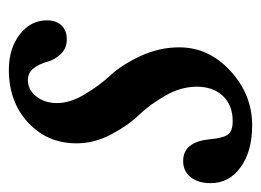

<svg xmlns="http://www.w3.org/2000/svg" viewBox="-111 -482 590 434"><g transform="rotate(-90 184.0 -265.0)"><path d="M77 -387Q77 -453 124 -496.5Q171 -540 243 -540Q291 -540 323 -515.5Q355 -491 355 -454Q355 -433 343.5 -421Q332 -409 312 -409Q292 -409 279 -422.5Q266 -436 261.5 -453Q257 -470 247 -483.5Q237 -497 220 -497Q198 -497 183 -478Q168 -459 168 -431Q168 -402 187.5 -369Q207 -336 231 -310Q255 -284 274.5 -242Q294 -200 294 -155Q294 -88 240.5 -39Q187 10 118 10Q59 10 23 -16Q-13 -42 -13 -84Q-13 -112 0.5 -129Q14 -146 37 -146Q80 -146 86 -87Q89 -55 97 -44.5Q105 -34 127 -34Q163 -34 184 -56Q205 -78 205 -115Q205 -151 185 -186Q165 -221 141 -246Q117 -271 97 -309Q77 -347 77 -387Z"/></g></svg>

Font: Libre Baskerville
Style: Italic
Weight: 400
Italic angle: -15°
Designer: Pablo Impallari, Rodrigo Fuenzalida
Foundry: Pablo Impallari, Rodrigo Fuenzalida
Version: Version 1.051;Glyphs 3.2.3 (3260)